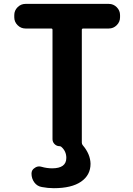

<svg xmlns="http://www.w3.org/2000/svg" viewBox="-20 -775 688 991"><path d="M257.8 196.3Q226.6 196.3 196.3 190.4Q171.9 186.5 157.2 166.5Q142.6 146.5 142.6 121.1Q142.6 101.6 159.2 91.8Q169.9 84 181.6 84Q187.5 84 194.3 85.9Q221.7 93.8 249 93.8Q322.3 93.8 322.3 40Q322.3 4.9 295.9 -17.6Q292 -20.5 287.1 -20.5Q272.5 -20.5 261.7 -31.2Q251 -42 251 -56.6V-621.1Q251 -627.9 244.1 -627.9H111.3Q87.9 -627.9 70.8 -645Q53.7 -662.1 53.7 -685.5V-697.3Q53.7 -720.7 70.8 -737.8Q87.9 -754.9 111.3 -754.9H542Q565.4 -754.9 582.5 -737.8Q599.6 -720.7 599.6 -697.3V-685.5Q599.6 -662.1 582.5 -645Q565.4 -627.9 542 -627.9H410.2Q402.3 -627.9 402.3 -621.1V-39.1Q402.3 -31.2 407.2 -25.4Q446.3 20.5 447.3 70.3Q447.3 128.9 398.4 162.6Q349.6 196.3 257.8 196.3Z"/></svg>

Font: Gen Jyuu Gothic Bold
Style: Bold
Weight: 700
Designer: [Source Han Sans]
Ryoko NISHIZUKA  (kana & ideographs); Paul D. Hunt (Latin, Greek & Cyrillic); Wenlong ZHANG  (bopomofo
Version: Version 1.002.20150607